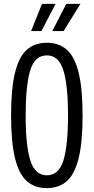

<svg xmlns="http://www.w3.org/2000/svg" viewBox="-20 -958 482 988"><path d="M37 -364Q37 -503 57.5 -585Q78 -667 118.5 -702.5Q159 -738 221 -738Q283 -738 323.5 -702.5Q364 -667 384.5 -584.5Q405 -502 405 -364Q405 -225 384.5 -143Q364 -61 323.5 -25.5Q283 10 221 10Q159 10 118.5 -25.5Q78 -61 57.5 -143Q37 -225 37 -364ZM330 -364Q330 -520 306 -596.5Q282 -673 221 -673Q159 -673 135.5 -595.5Q112 -518 112 -364Q112 -209 136 -132.5Q160 -56 221 -56Q283 -56 306.5 -133Q330 -210 330 -364ZM196 -938H266L193 -798H140ZM321 -938H394L307 -798H249Z"/></svg>

Font: Mona Sans Condensed
Style: Regular
Weight: 400
Width: 3
Designer: Deni Anggara
Foundry: GitHub
Version: Version 2.000